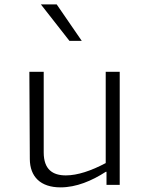

<svg xmlns="http://www.w3.org/2000/svg" viewBox="-20 -818 660 850"><path d="M110 -500 112 -114C112.5 -36 159 11.5 248 11.5C318 11.5 386.5 -17.5 448.5 -57.5H451.5V0.5H510V-500H448V-96C384 -62 323 -41.5 271.5 -41.5C214 -41.5 173.5 -67 173.5 -143.5V-500ZM161 -798.5 287.5 -637H342L231 -798.5Z"/></svg>

Font: Monaspace Argon ExtraLight
Style: Regular
Weight: 200
Designer: Riley Cran & the Lettermatic Team
Foundry: Lettermatic
Version: Version 1.000 (Monaspace Argon)